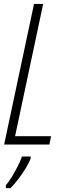

<svg xmlns="http://www.w3.org/2000/svg" viewBox="-20 -734 355 975"><path d="M1 0 152.8 -713.9H199.2L56.6 -42.5H239.3L231 0ZM9.8 221.2V206.5Q22.9 191.9 39.1 165.8Q55.2 139.6 69.6 111.3Q84 83 91.3 61H135.7V71.3Q127.9 92.3 110.4 120.8Q92.8 149.4 72 176.5Q51.3 203.6 33.2 221.2Z"/></svg>

Font: Open Sans Condensed Light
Style: Italic
Weight: 300
Width: 3
Italic angle: -12°
Designer: Monotype Design Team
Foundry: Monotype Imaging Inc.
Version: Version 3.000; ttfautohint (v1.8.4)